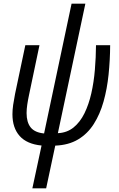

<svg xmlns="http://www.w3.org/2000/svg" viewBox="-20 -780 646 1040"><path d="M155.3 240.2 205.1 8.3Q125.5 0.5 86.4 -43.5Q47.4 -87.4 47.4 -161.1Q47.4 -185.1 51.3 -212.2Q55.2 -239.3 61.5 -271L117.2 -535.2H193.8L137.2 -265.6Q131.3 -238.3 127.7 -213.6Q124 -189 124 -167.5Q124 -117.7 146.2 -89.8Q168.5 -62 218.8 -57.1L367.7 -760.3H442.4L293.5 -58.6Q343.3 -61 378.7 -89.8Q414.1 -118.7 437.5 -166.3Q460.9 -213.9 474.6 -274.4Q488.3 -335 493.9 -401.9Q499.5 -468.8 500 -535.2H576.7Q576.2 -454.1 568.1 -376Q560.1 -297.9 540.8 -229.5Q521.5 -161.1 488 -108.4Q454.6 -55.7 403.3 -24.9Q352.1 5.9 279.3 8.8L230 240.2Z"/></svg>

Font: Open Sans SemiCondensed
Style: Italic
Weight: 400
Width: 4
Italic angle: -12°
Designer: Monotype Design Team
Foundry: Monotype Imaging Inc.
Version: Version 3.000